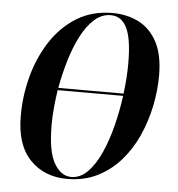

<svg xmlns="http://www.w3.org/2000/svg" viewBox="-52 -774 775 835"><g transform="rotate(5 335.0 -357.0)"><path d="M271 11Q172 11 109.5 -53.5Q47 -118 47 -245Q47 -334 70 -419Q93 -504 138.5 -573.5Q184 -643 251 -684Q318 -725 406 -725Q469 -725 520 -699.5Q571 -674 601 -618Q631 -562 631 -471Q631 -406 617 -338Q603 -270 575 -207.5Q547 -145 504 -96Q461 -47 403 -18Q345 11 271 11ZM399 -715Q360 -715 327.5 -686Q295 -657 270 -608Q245 -559 227.5 -500Q210 -441 199 -380H484Q493 -451 493 -512Q493 -620 469.5 -667.5Q446 -715 399 -715ZM288 1Q328 1 360 -31.5Q392 -64 416.5 -118.5Q441 -173 457.5 -238.5Q474 -304 483 -370H197Q191 -329 187.5 -290.5Q184 -252 184 -219Q184 -101 214 -50Q244 1 288 1Z"/></g></svg>

Font: Noto Serif Display ExtraCondensed
Style: Bold Italic
Weight: 700
Width: 2
Italic angle: -12°
Designer: Monotype Design Team
Foundry: Monotype Imaging Inc.
Version: Version 2.009